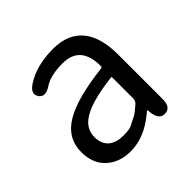

<svg xmlns="http://www.w3.org/2000/svg" viewBox="-147 -701 858 858"><g transform="rotate(-45 282.0 -272.0)"><path d="M217 13Q147 13 102.5 -28Q58 -69 58 -141Q58 -229 137.5 -276.5Q217 -324 386 -343Q392 -344 392 -351Q392 -481 280 -481Q203 -481 163 -454Q119 -425 99 -455Q79 -485 123 -513Q192 -557 295 -557Q391 -557 439 -496Q483 -439 483 -334V-51Q483 0 446 2Q409 5 402 -46L401 -58Q400 -65 398.5 -65Q397 -65 384 -54Q303 13 217 13ZM243 -60Q281 -60 295 -67Q318 -78 341 -90Q350 -95 381 -122Q392 -132 392 -147V-279Q392 -284 387 -283Q259 -268 201 -234Q147 -202 147 -147Q147 -103 175 -80Q200 -60 243 -60Z"/></g></svg>

Font: Resource Han Rounded HK
Style: Regular
Weight: 400
Designer: Cyano Hao (round all glyphs); Ryoko NISHIZUKA  (kana, bopomofo & ideographs); Paul D. Hunt (Latin, Greek & Cyrillic); Sa
Foundry: Cyano Hao
Version: 0.990